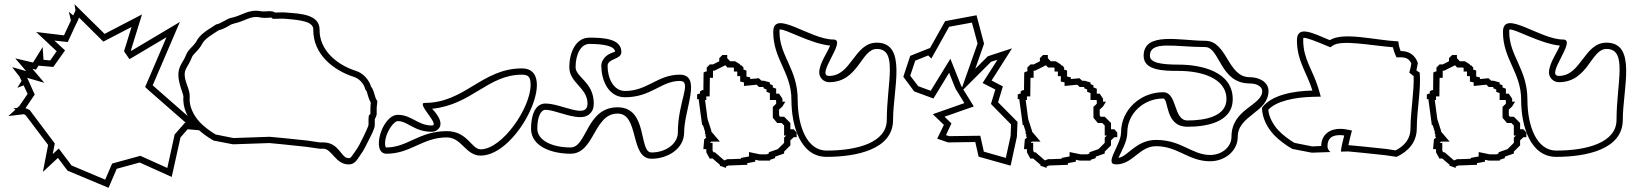

<svg xmlns="http://www.w3.org/2000/svg" viewBox="-20 -816 7817 918"><path d="M20 -261 94 -270 102 -266 210 -123 185 6 257 -61 303 0 499 82 538 -9 648 -39 801 30 843 -159 877 -198 958 -191 908 -234 921 -249 888 -252 710 -408 840 -711 608 -573 606 -576 659 -747 480 -654 336 -796 341 -766 330 -742 309 -760 319 -718 286 -647 153 -663 251 -571 220 -527 188 -530 184 -591 138 -517 53 -537 105 -476 38 -495 73 -450 83 -429 63 -396 93 -408 112 -367 73 -310 62 -300 44 -298 54 -292ZM351 -715 357 -730 358 -732 474 -617 609 -687 573 -571 599 -533 776 -638 674 -400 690 -385C748 -334 809 -281 866 -231L868 -229H864L815 -173L780 -13L651 -71L516 -34L483 43L322 -25L261 -106L232 -79L242 -130L122 -290L102 -299L146 -364L110 -444L192 -420L135 -487L152 -483L164 -502L235 -496L291 -575L240 -622L304 -615L340 -693Z M833 -465C830 -421 858 -365 857 -354C852 -300 879 -247 914 -210C936 -187 972 -160 1001 -144L1094 -126L1268 -132L1331 -126L1445 -114L1508 -105H1526C1566 -105 1585 -30 1646 -30C1677 -28 1690 -57 1703 -75C1718 -95 1732 -123 1745 -150C1751 -163 1772 -199 1772 -219V-246C1772 -247 1781 -262 1781 -270V-297C1781 -309 1784 -321 1784 -333C1769 -352 1771 -382 1754 -402C1744 -436 1715 -467 1682 -477C1593 -505 1506 -575 1508 -675C1508 -750 1407 -751 1349 -756C1331 -758 1312 -756 1295 -756C1279 -768 1250 -759 1229 -762C1170 -774 1137 -742 1091 -732C1063 -728 1041 -704 1013 -699C977 -674 938 -657 917 -615C901 -591 879 -579 869 -552C857 -521 835 -502 833 -465ZM863 -463C864 -489 881 -500 897 -541C903 -558 920 -565 942 -598L943 -600L944 -602C959 -632 988 -646 1025 -671C1063 -681 1081 -700 1095 -702H1096L1097 -703C1156 -716 1177 -742 1223 -733L1224 -732H1225C1252 -728 1273 -733 1277 -732L1285 -726H1295C1315 -726 1332 -728 1346 -726C1419 -720 1478 -713 1478 -675C1476 -554 1578 -478 1673 -448C1695 -441 1718 -419 1725 -394L1727 -387L1731 -383C1737 -376 1737 -354 1753 -325C1752 -317 1751 -309 1751 -297V-272C1748 -264 1742 -273 1742 -246V-219C1742 -213 1725 -178 1718 -163C1705 -137 1692 -110 1679 -93C1660 -67 1657 -59 1648 -60H1647H1646C1610 -60 1602 -135 1526 -135H1510L1449 -144L1334 -156L1269 -162L1096 -156L1011 -173C985 -188 954 -212 936 -231C905 -264 883 -309 887 -351C890 -387 861 -426 863 -463Z M1828 -81C1944 -81 2000 -159 2116 -159C2188 -159 2206 -72 2278 -72C2458 -72 2656 -489 2476 -489C2284 -489 2203 -324 2011 -324C1967 -324 2088 -216 2044 -216C1978 -216 1948 -267 1882 -267C1806 -267 1752 -81 1828 -81ZM1828 -111H1825C1825 -111 1821 -117 1821 -130C1821 -180 1862 -237 1882 -237C1930 -237 1960 -186 2044 -186C2050 -186 2058 -187 2067 -192C2119 -225 2049 -292 2046 -296C2236 -315 2312 -459 2476 -459C2507 -459 2517 -447 2517 -410C2517 -300 2381 -102 2278 -102C2234 -102 2216 -189 2116 -189C1984 -189 1928 -111 1828 -111Z M2519 -201C2519 -114 2621 -81 2708 -81C2823 -81 2818 -273 2933 -273C3038 -273 2990 -57 3095 -57C3173 -57 3251 -105 3251 -183C3251 -291 3338 -459 3230 -459C3124 -459 3075 -381 2969 -381C2912 -381 2885 -444 2885 -501C2885 -537 2951 -531 2951 -567C2951 -632 2863 -636 2798 -636C2731 -636 2702 -562 2702 -495C2702 -419 2789 -397 2789 -321C2789 -243 2666 -321 2588 -321C2534 -321 2519 -255 2519 -201ZM2549 -201C2549 -258 2566 -291 2588 -291C2629 -291 2699 -256 2754 -256C2769 -256 2787 -259 2801 -273C2815 -286 2819 -304 2819 -321C2819 -424 2732 -446 2732 -495C2732 -559 2759 -606 2798 -606C2873 -606 2919 -594 2921 -569C2915 -565 2878 -560 2861 -526C2857 -519 2855 -510 2855 -501C2855 -440 2884 -351 2969 -351C3093 -351 3142 -429 3230 -429C3292 -429 3221 -331 3221 -183C3221 -129 3164 -87 3095 -87C3032 -87 3080 -303 2933 -303C2782 -303 2787 -111 2708 -111C2621 -111 2549 -144 2549 -201Z M3313 -342H3321V-337L3337 -218H3341L3351 -186V-176L3357 -169H3351L3357 -158L3347 -150L3343 -103H3357V-88L3373 -58H3387L3422 -28V-22H3427L3451 -13V-20L3464 -25H3473L3553 -28V-36L3591 -43V-52L3611 -48H3662V-52L3686 -60V-67L3729 -82V-91L3759 -121V-145L3775 -160H3789V-182L3775 -198H3759V-228L3729 -258H3710L3705 -264V-292L3721 -307L3735 -330H3721V-344L3705 -368H3691V-392L3675 -398V-408L3661 -414V-422L3632 -430H3621L3608 -442L3567 -438V-446L3549 -450V-478L3541 -482H3535V-493L3525 -504H3519V-508L3495 -523H3471L3457 -538V-553H3434L3419 -538V-523L3389 -508H3374L3359 -493V-474H3353L3344 -469L3343 -385H3337L3327 -379V-368H3321L3313 -364ZM3351 -338H3357V-355H3373L3374 -444H3389V-478H3396L3448 -504L3449 -503L3458 -493H3486L3489 -491V-474H3505V-452H3519V-426L3537 -422V-405L3598 -411L3609 -400H3628L3631 -399V-394L3645 -388V-377L3661 -371V-338H3689L3691 -335V-320L3675 -305V-253L3696 -228H3717L3729 -216V-168H3740C3739 -167 3739 -168 3738 -167L3729 -158V-133L3699 -103C3691 -100 3684 -98 3676 -95L3656 -88V-82L3645 -78H3614L3561 -89V-68L3523 -61V-57L3472 -55H3458L3443 -49L3398 -88H3391L3387 -96V-133H3376V-135L3381 -139H3422L3381 -187V-191L3363 -247Z M3677 -663C3677 -532 3764 -470 3764 -339C3764 -214 3807 -66 3932 -66C4074 -66 4250 -101 4250 -243C4250 -390 4319 -612 4172 -612C4064 -612 4052 -453 3944 -453C3876 -453 4033 -627 3965 -627C3852 -627 3677 -776 3677 -663ZM3707 -663C3707 -670 3707 -674 3708 -675C3736 -679 3852 -608 3949 -598C3937 -566 3897 -513 3897 -469C3897 -445 3918 -423 3944 -423C4085 -423 4097 -582 4172 -582C4275 -582 4220 -419 4220 -243C4220 -134 4078 -96 3932 -96C3838 -96 3794 -213 3794 -339C3794 -486 3707 -548 3707 -663Z M4299 -449 4351 -379 4443 -345 4518 -468 4548 -393 4591 -323 4440 -270 4493 -219 4461 -153 4513 -135 4643 -137 4659 -67 4812 -24 4842 -162 4845 -233 4752 -327 4775 -403 4721 -431 4819 -585 4703 -547 4643 -487 4685 -607 4649 -743 4499 -715 4426 -585 4425 -586 4332 -549ZM4586 -388 4719 -521 4749 -530 4678 -419 4739 -388 4718 -319 4814 -221 4812 -166 4789 -61 4684 -91 4667 -167 4518 -165 4503 -170 4529 -226 4496 -258 4636 -307ZM4580 -398 4575 -407 4524 -535 4430 -382 4370 -404 4332 -454 4356 -526 4418 -551 4433 -536 4518 -688 4627 -708 4654 -608Z M4846 -342H4854V-337L4870 -218H4874L4884 -186V-176L4890 -169H4884L4890 -158L4880 -150L4876 -103H4890V-88L4906 -58H4920L4955 -28V-22H4960L4984 -13V-20L4997 -25H5006L5086 -28V-36L5124 -43V-52L5144 -48H5195V-52L5219 -60V-67L5262 -82V-91L5292 -121V-145L5308 -160H5322V-182L5308 -198H5292V-228L5262 -258H5243L5238 -264V-292L5254 -307L5268 -330H5254V-344L5238 -368H5224V-392L5208 -398V-408L5194 -414V-422L5165 -430H5154L5141 -442L5100 -438V-446L5082 -450V-478L5074 -482H5068V-493L5058 -504H5052V-508L5028 -523H5004L4990 -538V-553H4967L4952 -538V-523L4922 -508H4907L4892 -493V-474H4886L4877 -469L4876 -385H4870L4860 -379V-368H4854L4846 -364ZM4884 -338H4890V-355H4906L4907 -444H4922V-478H4929L4981 -504L4982 -503L4991 -493H5019L5022 -491V-474H5038V-452H5052V-426L5070 -422V-405L5131 -411L5142 -400H5161L5164 -399V-394L5178 -388V-377L5194 -371V-338H5222L5224 -335V-320L5208 -305V-253L5229 -228H5250L5262 -216V-168H5273C5272 -167 5272 -168 5271 -167L5262 -158V-133L5232 -103C5224 -100 5217 -98 5209 -95L5189 -88V-82L5178 -78H5147L5094 -89V-68L5056 -61V-57L5005 -55H4991L4976 -49L4931 -88H4924L4920 -96V-133H4909V-135L4914 -139H4955L4914 -187V-191L4896 -247Z M5316 -30C5398 -30 5426 -117 5508 -117C5612 -117 5662 -45 5766 -45C5835 -45 5898 -93 5898 -162C5898 -265 6045 -278 6045 -381C6045 -425 5999 -447 5955 -447C5848 -447 5849 -621 5742 -621C5624 -621 5448 -667 5448 -549C5448 -478 5545 -477 5616 -477C5719 -477 5844 -445 5844 -342C5844 -259 5741 -240 5658 -240C5588 -240 5611 -375 5541 -375C5433 -375 5340 -291 5340 -183C5340 -123 5256 -30 5316 -30ZM5328 -61C5339 -90 5370 -136 5370 -183C5370 -273 5448 -345 5541 -345C5570 -345 5547 -210 5658 -210C5736 -210 5874 -226 5874 -342C5874 -477 5717 -507 5616 -507C5532 -507 5478 -516 5478 -549C5478 -624 5597 -591 5742 -591C5813 -591 5812 -417 5955 -417C5994 -417 6015 -399 6015 -381C6015 -310 5868 -297 5868 -162C5868 -114 5823 -75 5766 -75C5679 -75 5629 -147 5508 -147C5412 -147 5373 -68 5328 -61Z M6014 -301C6014 -252 6040 -204 6072 -170C6094 -147 6130 -120 6159 -104L6252 -86L6341 -89C6332 -97 6327 -106 6327 -116C6327 -155 6348 -170 6387 -170C6395 -170 6401 -169 6407 -168C6400 -140 6393 -114 6391 -91L6426 -92L6489 -86L6603 -74L6658 -66C6714 -93 6754 -136 6754 -203C6754 -286 6775 -392 6768 -469C6762 -472 6757 -476 6752 -480C6755 -492 6757 -504 6759 -515C6747 -549 6722 -572 6677 -572C6671 -586 6667 -602 6666 -618C6551 -624 6404 -665 6338 -624C6255 -659 6181 -697 6181 -623C6181 -523 6231 -464 6255 -383C6163 -381 6059 -362 6014 -301ZM6044 -291C6082 -333 6171 -351 6256 -353L6295 -354L6284 -392C6257 -482 6211 -533 6211 -623C6211 -630 6211 -633 6212 -635C6225 -637 6272 -619 6326 -596L6341 -590L6354 -599C6398 -626 6524 -600 6640 -590C6643 -578 6645 -570 6649 -560L6657 -542H6677C6707 -542 6719 -531 6728 -512C6726 -503 6725 -495 6723 -487L6718 -469L6733 -457C6735 -456 6738 -453 6739 -452C6742 -382 6724 -285 6724 -203C6724 -153 6698 -121 6653 -97L6607 -104L6492 -116L6427 -122C6430 -134 6433 -147 6436 -161L6444 -192L6412 -198C6406 -199 6398 -200 6387 -200C6338 -200 6298 -173 6297 -118L6254 -116L6169 -133C6143 -148 6112 -172 6094 -191C6068 -218 6047 -256 6044 -291Z M6802 -342H6810V-337L6826 -218H6830L6840 -186V-176L6846 -169H6840L6846 -158L6836 -150L6832 -103H6846V-88L6862 -58H6876L6911 -28V-22H6916L6940 -13V-20L6953 -25H6962L7042 -28V-36L7080 -43V-52L7100 -48H7151V-52L7175 -60V-67L7218 -82V-91L7248 -121V-145L7264 -160H7278V-182L7264 -198H7248V-228L7218 -258H7199L7194 -264V-292L7210 -307L7224 -330H7210V-344L7194 -368H7180V-392L7164 -398V-408L7150 -414V-422L7121 -430H7110L7097 -442L7056 -438V-446L7038 -450V-478L7030 -482H7024V-493L7014 -504H7008V-508L6984 -523H6960L6946 -538V-553H6923L6908 -538V-523L6878 -508H6863L6848 -493V-474H6842L6833 -469L6832 -385H6826L6816 -379V-368H6810L6802 -364ZM6840 -338H6846V-355H6862L6863 -444H6878V-478H6885L6937 -504L6938 -503L6947 -493H6975L6978 -491V-474H6994V-452H7008V-426L7026 -422V-405L7087 -411L7098 -400H7117L7120 -399V-394L7134 -388V-377L7150 -371V-338H7178L7180 -335V-320L7164 -305V-253L7185 -228H7206L7218 -216V-168H7229C7228 -167 7228 -168 7227 -167L7218 -158V-133L7188 -103C7180 -100 7173 -98 7165 -95L7145 -88V-82L7134 -78H7103L7050 -89V-68L7012 -61V-57L6961 -55H6947L6932 -49L6887 -88H6880L6876 -96V-133H6865V-135L6870 -139H6911L6870 -187V-191L6852 -247Z M7166 -663C7166 -532 7253 -470 7253 -339C7253 -214 7296 -66 7421 -66C7563 -66 7739 -101 7739 -243C7739 -390 7808 -612 7661 -612C7553 -612 7541 -453 7433 -453C7365 -453 7522 -627 7454 -627C7341 -627 7166 -776 7166 -663ZM7196 -663C7196 -670 7196 -674 7197 -675C7225 -679 7341 -608 7438 -598C7426 -566 7386 -513 7386 -469C7386 -445 7407 -423 7433 -423C7574 -423 7586 -582 7661 -582C7764 -582 7709 -419 7709 -243C7709 -134 7567 -96 7421 -96C7327 -96 7283 -213 7283 -339C7283 -486 7196 -548 7196 -663Z"/></svg>

Font: Camosport
Style: Oln
Weight: 400
Version: Version 001.000